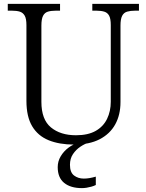

<svg xmlns="http://www.w3.org/2000/svg" viewBox="-20 -734 750 988"><path d="M361 10Q285 10 230 -12.5Q175 -35 145.5 -84.5Q116 -134 116 -215V-605Q116 -638 107 -653.5Q98 -669 82 -674Q66 -679 43 -679H20V-714H289V-679H266Q243 -679 226.5 -674Q210 -669 201.5 -652.5Q193 -636 193 -602V-210Q193 -119 242 -78.5Q291 -38 371 -38Q433 -38 472.5 -60.5Q512 -83 531 -122.5Q550 -162 550 -210V-605Q550 -638 541.5 -653.5Q533 -669 516.5 -674Q500 -679 477 -679H455V-714H695V-679H674Q651 -679 634 -674Q617 -669 608.5 -652.5Q600 -636 600 -602V-209Q600 -143 573 -94Q546 -45 493 -17.5Q440 10 361 10ZM402 234Q343 234 310 207Q277 180 277 126Q277 96 292.5 70Q308 44 333 25.5Q358 7 386 0H436Q416 6 393.5 21Q371 36 355.5 59Q340 82 340 114Q340 153 361 169Q382 185 411 185Q426 185 440.5 182.5Q455 180 473 175V218Q463 223 450.5 226.5Q438 230 425.5 232Q413 234 402 234Z"/></svg>

Font: Noto Serif Tibetan Light
Style: Regular
Weight: 300
Version: Version 2.103